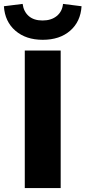

<svg xmlns="http://www.w3.org/2000/svg" viewBox="-63 -964 438 984"><path d="M64 0V-705H248V0ZM156 -760Q70 -760 16 -806.5Q-38 -853 -43 -932L53 -944Q58 -905 84 -882Q110 -859 155 -859Q200 -859 228 -882Q256 -905 260 -944L355 -932Q350 -853 296.5 -806.5Q243 -760 156 -760Z"/></svg>

Font: Nunito Sans 12pt Black
Style: Regular
Weight: 900
Designer: Vernon Adams
Foundry: Vernon Adams
Version: Version 3.101;gftools[0.9.27]